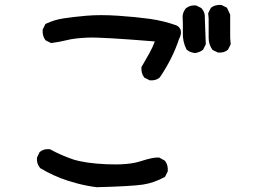

<svg xmlns="http://www.w3.org/2000/svg" viewBox="-20 -741 1040 784"><path d="M375 23.4Q355 21 335 17.1Q314.9 13.2 295.4 8.1Q275.9 2.9 256.3 -3.4Q198.7 -22 145.5 -53.7L144.5 -54.2L144 -54.7Q128.9 -72.3 130.9 -96.2V-97.2L131.3 -98.1L141.1 -118.7L141.6 -119.6L142.6 -120.6Q150.4 -127.4 160.4 -130.1Q170.4 -132.8 182.1 -131.8H183.6L184.6 -131.3Q229 -106.9 277.8 -90.3Q301.8 -82.5 336.2 -77.4Q370.6 -72.3 415.5 -70.3Q503.9 -66.4 553.7 -82.5Q606 -99.6 628.4 -97.7H629.9L630.9 -97.2L652.3 -85.4L653.3 -84.5L654.3 -83.5Q667 -66.4 665 -42.5V-41.5L664.6 -40.5L654.8 -21L653.8 -19L652.3 -18.1Q608.4 5.9 563.5 12.7Q541 16.1 494.4 18.8Q447.8 21.5 376 23.4H375.5ZM590.3 -413.6 570.8 -423.3 569.3 -424.3 568.4 -425.3Q555.7 -442.4 557.6 -466.3V-467.8L558.6 -468.8L589.8 -523.4Q603 -546.9 612.3 -571.8Q391.6 -589.8 337.9 -587.4Q283.2 -585 252.9 -577.1Q237.3 -573.2 221.7 -570.3Q206.1 -567.4 189.9 -565.4H188.5L187 -565.9L167.5 -575.7L166 -576.7L165 -577.6Q158.7 -586.4 156 -596.9Q153.3 -607.4 154.3 -619.6V-620.6L154.8 -621.6L164.6 -641.1L165.5 -643.1L167.5 -644Q201.2 -660.2 239.7 -666Q277.8 -671.9 333 -676.8Q388.7 -681.6 461.9 -676.8Q534.7 -671.9 590.8 -664.1Q647 -656.2 698.2 -638.2H698.7Q715.3 -630.9 718.3 -615.7Q721.2 -600.6 711.4 -582.5Q697.8 -541.5 678.2 -502.4Q658.2 -462.9 632.8 -425.3L632.3 -424.8L631.8 -424.3Q624 -417.5 614 -414.8Q604 -412.1 592.3 -413.1H591.3ZM774.9 -524.4Q769 -525.4 763.7 -526.9Q758.3 -528.3 753.2 -531Q748 -533.7 743.7 -537.1L742.7 -538.1L741.7 -539.1Q725.6 -569.8 726.6 -606.9Q727.5 -642.6 725.6 -675.3V-675.8V-676.3Q728 -693.8 738.8 -707L739.3 -707.5H739.7Q755.9 -720.7 779.8 -718.8H780.8L781.7 -718.3L801.3 -708.5L802.2 -708L803.2 -707Q818.4 -689.5 816.4 -666L820.3 -561.5V-560.1L819.8 -559.1L810.1 -539.6L809.1 -538.1L808.1 -537.1Q800.8 -531.7 792.7 -528.6Q784.7 -525.4 775.9 -524.4H775.4ZM868.7 -526.9 849.1 -536.6 847.7 -537.6 846.7 -538.6Q832 -559.6 832 -586.9V-665.5L830.1 -685.1V-686.5L830.6 -688L840.3 -707.5L841.3 -709L842.3 -710Q859.4 -722.7 883.3 -720.7H884.3L885.3 -720.2L904.8 -710.4L906.7 -709.5L907.7 -707.5L919.4 -682.1L919.9 -681.2V-679.7V-586.9L921.9 -562V-560.5L921.4 -559.1L911.6 -539.6L911.1 -538.1L910.2 -537.6Q902.3 -530.8 892.3 -528.1Q882.3 -525.4 870.6 -526.4H869.6Z"/></svg>

Font: NaikaiFont
Style: SemiBold
Weight: 600
Version: Version 1.89